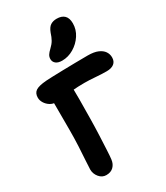

<svg xmlns="http://www.w3.org/2000/svg" viewBox="-247 -1118 1068 1235"><g transform="rotate(-30 287.5 -500.5)"><path d="M163.6 15.2Q132.8 15.2 111.7 -10.4Q90.6 -36 90.6 -68.2Q90.6 -85.6 93.9 -130.3Q97.2 -175 100.1 -234.5Q103 -294 103 -354Q103 -433.2 102.8 -484.3Q102.6 -535.4 102.6 -568.1Q102.6 -600.8 101 -625.6L253.4 -631.4Q254.8 -622.2 255.4 -586.9Q256 -551.6 256.1 -492.3Q256.2 -433 254.6 -351.4Q253.8 -288.4 251.1 -228.5Q248.4 -168.6 246.1 -122.7Q243.8 -76.8 241 -55.8Q237.4 -24.4 217.5 -4.6Q197.6 15.2 163.6 15.2ZM113.2 -553Q91.8 -553 72.6 -565.3Q53.4 -577.6 41.5 -596.9Q29.6 -616.2 29.6 -636.4Q29.6 -669.4 51.8 -684.6Q74 -699.8 131 -704.2Q145.2 -705.2 178.8 -706.5Q212.4 -707.8 256.7 -708.7Q301 -709.6 349.4 -710.5Q397.8 -711.4 442.6 -711.4Q489.8 -711.4 518.2 -699.1Q546.6 -686.8 560 -667Q573.4 -647.2 573.4 -622.6Q573.4 -593.2 554 -577.7Q534.6 -562.2 499.4 -562.2Q460.6 -562.2 417.1 -565.8Q373.6 -569.4 336.8 -569.4Q288.8 -569.4 244.2 -565.5Q199.6 -561.6 165.5 -557.3Q131.4 -553 113.2 -553ZM285.8 -764.4Q255.4 -764.4 239.6 -777.4Q223.8 -790.4 223.8 -811Q223.8 -827.4 232.1 -840.5Q240.4 -853.6 256.6 -868.6Q278.8 -889.4 290 -909.1Q301.2 -928.8 310.6 -958.4Q323.2 -991.8 342.1 -1004Q361 -1016.2 388.2 -1016.2Q425.4 -1016.2 444.9 -996.9Q464.4 -977.6 464.4 -938.4Q464.4 -892.2 438.4 -852.5Q412.4 -812.8 371.5 -788.6Q330.6 -764.4 285.8 -764.4Z"/></g></svg>

Font: Shantell Sans Light
Style: Regular
Weight: 300
Designer: Stephen Nixon, Anya Danilova, Shantell Martin
Foundry: Arrow Type
Version: Version 1.011;[c5ecc13dd]